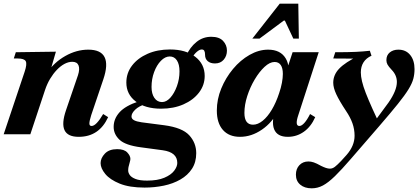

<svg xmlns="http://www.w3.org/2000/svg" viewBox="-20 -730 2274 1044"><path d="M408 14Q348 14 331 -22Q314 -58 339 -131L404 -321Q415 -355 407 -374.5Q399 -394 373 -394Q352 -394 330.5 -382.5Q309 -371 289 -350Q269 -329 252.5 -301.5Q236 -274 225 -241L145 0H0L114 -340Q128 -382 120 -397Q112 -412 76 -412H55L66 -446L284 -449L243 -308L234 -332Q274 -391 335 -425.5Q396 -460 460 -460Q528 -460 548.5 -419.5Q569 -379 542 -299L476 -104Q466 -72 466 -58.5Q466 -45 478 -45Q491 -45 507 -62Q523 -79 541 -110L568 -93Q519 14 408 14Z M766 290Q684 290 631 268.5Q578 247 552.5 216Q527 185 527 157Q527 130 550 105.5Q573 81 617 81Q655 81 672 99Q689 117 689 134Q689 138 688 142.5Q687 147 684 158Q677 179 677 197Q677 209 685.5 221.5Q694 234 716.5 243Q739 252 780 252Q837 252 873.5 236.5Q910 221 927 198.5Q944 176 944 156Q944 98 865 87L746 71Q662 60 630 30Q598 0 598 -40Q598 -84 630 -119.5Q662 -155 735 -179L773 -165Q735 -153 715 -133.5Q695 -114 695 -97Q695 -84 708.5 -76.5Q722 -69 750 -65L873 -49Q971 -36 1009 5.5Q1047 47 1047 103Q1047 152 1024 187.5Q1001 223 961 246Q921 269 870.5 279.5Q820 290 766 290ZM856 -139Q770 -139 718.5 -178Q667 -217 667 -281Q667 -333 698 -373.5Q729 -414 782.5 -437.5Q836 -461 904 -461Q990 -461 1041.5 -421.5Q1093 -382 1093 -317Q1093 -267 1062 -226.5Q1031 -186 977.5 -162.5Q924 -139 856 -139ZM861 -175Q885 -175 906.5 -199Q928 -223 942 -261.5Q956 -300 956 -342Q956 -380 942 -401.5Q928 -423 903 -423Q878 -423 855 -399.5Q832 -376 818 -338Q804 -300 804 -257Q804 -220 819.5 -197.5Q835 -175 861 -175ZM1149 -385Q1124 -385 1109.5 -397.5Q1095 -410 1095 -432Q1095 -446 1091 -453.5Q1087 -461 1077 -461Q1065 -461 1050 -448Q1035 -435 1024 -415L993 -428Q1013 -473 1048 -501.5Q1083 -530 1129 -530Q1172 -530 1193 -507.5Q1214 -485 1214 -455Q1214 -426 1196.5 -405.5Q1179 -385 1149 -385Z M1285 14Q1225 14 1192 -23.5Q1159 -61 1159 -129Q1159 -190 1183 -248.5Q1207 -307 1247 -355Q1287 -403 1337 -431.5Q1387 -460 1438 -460Q1505 -460 1533.5 -412.5Q1562 -365 1539 -293L1521 -294L1571 -446H1713L1602 -104Q1582 -45 1608 -45Q1620 -45 1635 -61.5Q1650 -78 1666 -110L1694 -93Q1671 -41 1632 -13.5Q1593 14 1545 14Q1487 14 1470.5 -27.5Q1454 -69 1481 -150L1495 -131Q1461 -64 1404 -25Q1347 14 1285 14ZM1356 -52Q1382 -52 1408.5 -73.5Q1435 -95 1458 -133.5Q1481 -172 1498 -224Q1508 -253 1513 -280Q1518 -307 1518 -328Q1518 -360 1506.5 -376.5Q1495 -393 1473 -393Q1447 -393 1418.5 -366.5Q1390 -340 1365 -298Q1340 -256 1324.5 -208Q1309 -160 1309 -116Q1309 -52 1356 -52ZM1352 -520 1501 -710H1602L1605 -520H1575L1529 -618H1523L1391 -520Z M1675 294Q1636 294 1612.5 274Q1589 254 1589 220Q1589 188 1608 168Q1627 148 1657 148Q1671 148 1686 153Q1701 158 1726 172Q1740 179 1752 183Q1764 187 1774 187Q1788 187 1801 177Q1814 167 1835 145L1864 113Q1908 63 1908 8Q1908 -27 1896.5 -59.5Q1885 -92 1862 -126Q1825 -182 1808.5 -217.5Q1792 -253 1792 -280Q1792 -323 1824.5 -357Q1857 -391 1931 -427L1945 -411L1792 -412L1803 -446Q1874 -446 1915 -448Q1956 -450 1991 -454L2000 -427Q1971 -414 1956.5 -391Q1942 -368 1942 -336Q1942 -315 1948.5 -287.5Q1955 -260 1969 -224Q1983 -188 2005 -139L2034 -76L2001 -48L2093 -173Q2138 -238 2138 -284Q2138 -321 2110 -350Q2093 -368 2087 -379Q2081 -390 2081 -403Q2081 -430 2099.5 -445Q2118 -460 2146 -460Q2187 -460 2210.5 -431Q2234 -402 2234 -354Q2234 -327 2227.5 -302Q2221 -277 2201.5 -245Q2182 -213 2143.5 -165Q2105 -117 2041 -43L1887 135Q1837 193 1801 228Q1765 263 1736 278.5Q1707 294 1675 294Z"/></svg>

Font: Baskervville
Style: Bold Italic
Weight: 700
Italic angle: -18°
Version: Version 1.100